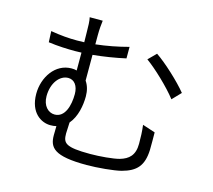

<svg xmlns="http://www.w3.org/2000/svg" viewBox="-115 -930 1230 1110"><g transform="rotate(15 500.0 -375.0)"><path d="M720 -687 674 -641C729 -602 820 -516 868 -454L917 -505C872 -561 778 -648 720 -687ZM238 -194C200 -194 166 -227 166 -285C166 -364 210 -419 261 -419C297 -419 321 -388 321 -338C321 -270 300 -194 238 -194ZM386 -342C386 -377 377 -407 361 -430V-584C424 -590 493 -601 556 -615V-684C493 -667 425 -654 361 -647V-701C361 -733 364 -770 367 -790H289C294 -770 295 -736 295 -701L296 -642L252 -641C202 -641 155 -645 95 -655L98 -589C155 -581 213 -579 257 -579L296 -580V-473C287 -476 276 -477 265 -477C168 -477 105 -382 105 -283C105 -168 177 -128 230 -128C243 -128 255 -129 266 -132L265 -78C265 -3 297 40 492 40C557 40 654 31 697 20C783 -3 820 -44 824 -138C825 -180 824 -206 824 -244L748 -269C753 -229 754 -197 754 -157C754 -88 721 -59 669 -44C633 -34 553 -27 496 -27C346 -27 331 -48 331 -106L334 -172C374 -218 386 -289 386 -342Z"/></g></svg>

Font: ChiuKong Gothic MN Normal
Style: Regular
Weight: 350
Designer: Ryoko NISHIZUKA 西塚涼子 (kana, bopomofo & ideographs); Paul D. Hunt (Latin, Greek & Cyrillic); Sandoll Communications 산돌커뮤니
Foundry: Adobe
Version: Version 1.300